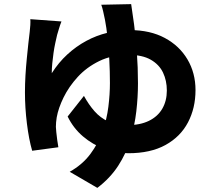

<svg xmlns="http://www.w3.org/2000/svg" viewBox="-20 -831 1040 931"><path d="M278 -727Q271 -709 266 -692Q261 -675 257 -662Q253 -645 248 -622Q243 -599 239.5 -574Q236 -549 233.5 -524Q231 -499 231 -476Q264 -528 306.5 -567Q349 -606 398 -632.5Q447 -659 501 -672Q555 -685 611 -685Q708 -685 779 -647Q850 -609 889 -543Q928 -477 928 -394Q928 -307 891.5 -237.5Q855 -168 782.5 -128Q710 -88 602 -88Q543 -88 486 -109Q429 -130 382.5 -169.5Q336 -209 308 -266L387 -366Q410 -324 438 -292Q466 -260 504.5 -242Q543 -224 596 -224Q659 -224 702 -245Q745 -266 767 -304Q789 -342 789 -392Q789 -440 770.5 -479Q752 -518 711 -541.5Q670 -565 603 -565Q523 -565 461.5 -535Q400 -505 357 -458Q314 -411 288.5 -359Q263 -307 255 -262Q253 -248 252 -238Q251 -228 251 -216Q251 -208 253 -190Q255 -172 257.5 -152Q260 -132 263 -117L136 -100Q120 -155 110.5 -232Q101 -309 101 -383Q101 -424 103.5 -466Q106 -508 110 -547.5Q114 -587 117.5 -620.5Q121 -654 124 -676Q126 -692 127 -709.5Q128 -727 127 -738ZM616 -811Q622 -774 630 -713.5Q638 -653 643.5 -579Q649 -505 649 -427Q649 -360 641 -291Q633 -222 612.5 -154.5Q592 -87 553 -27Q514 33 452 80L318 2Q380 -33 418 -84Q456 -135 477 -194Q498 -253 505.5 -313.5Q513 -374 513 -428Q513 -485 510 -541.5Q507 -598 501.5 -648.5Q496 -699 489 -735Q485 -754 480.5 -774.5Q476 -795 471 -808Z"/></svg>

Font: Noto Sans SC ExtraBold
Style: Regular
Weight: 800
Designer: Ryoko NISHIZUKA 西塚涼子 (kana, bopomofo & ideographs); Paul D. Hunt (Latin, Greek & Cyrillic); Sandoll Communications 산돌커뮤니
Foundry: Adobe
Version: Version 2.004-H2;hotconv 1.0.118;makeotfexe 2.5.65603